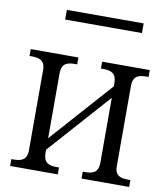

<svg xmlns="http://www.w3.org/2000/svg" viewBox="-103 -1069 1008 1155"><g transform="rotate(10 401.5 -492.0)"><path d="M211 -925H680V-984H211ZM38 0H329V-42H316C271 -42 234 -51 234 -114V-134L569 -510V-114C569 -51 532 -42 487 -42H474V0H765V-42H752C708 -42 670 -50 670 -109V-600C670 -663 707 -672 752 -672H765V-714H474V-672H487C532 -672 569 -663 569 -600V-580L234 -204V-600C234 -663 271 -672 316 -672H329V-714H38V-672H51C95 -672 133 -663 133 -604V-114C133 -51 96 -42 51 -42H38Z"/></g></svg>

Font: Noto Serif Thai
Style: Regular
Weight: 400
Designer: Monotype Design Team
Foundry: Monotype Imaging Inc.
Version: Version 1.901